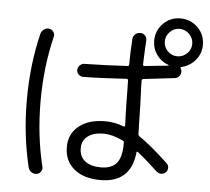

<svg xmlns="http://www.w3.org/2000/svg" viewBox="-59 -917 1117 1020"><g transform="rotate(5 500.0 -406.5)"><path d="M509.8 -207Q455.1 -207 424.8 -183.6Q394.5 -160.2 394.5 -120.1Q394.5 -75.2 424.8 -51.3Q455.1 -27.3 509.8 -27.3Q566.4 -27.3 593.3 -59.1Q620.1 -90.8 620.1 -163.1V-168Q620.1 -176.8 612.3 -179.7Q554.7 -207 509.8 -207ZM811.5 -774.9Q790 -752.9 790 -723.1Q790 -693.4 811.5 -671.9Q833 -650.4 862.8 -650.4Q892.6 -650.4 914.6 -671.9Q936.5 -693.4 936.5 -723.1Q936.5 -752.9 914.6 -774.9Q892.6 -796.9 862.8 -796.9Q833 -796.9 811.5 -774.9ZM512.7 40Q423.8 40 372.1 -2.9Q320.3 -45.9 320.3 -120.1Q320.3 -189.5 372.1 -231.4Q423.8 -273.4 512.7 -273.4Q562.5 -273.4 610.4 -254.9Q619.1 -252.9 619.1 -259.8Q618.2 -283.2 616.7 -325.7Q615.2 -368.2 615.2 -387.2Q615.2 -406.2 614.7 -443.8Q614.3 -481.4 613.3 -499Q613.3 -507.8 605.5 -507.8Q469.7 -499 374 -498Q360.4 -498 350.1 -507.8Q339.8 -517.6 339.8 -531.7Q339.8 -545.9 350.6 -556.6Q361.3 -567.4 375 -567.4Q489.3 -569.3 605.5 -576.2Q612.3 -576.2 612.3 -585.9Q612.3 -643.6 617.2 -720.7Q618.2 -736.3 629.4 -746.6Q640.6 -756.8 657.2 -756.8Q671.9 -756.8 682.1 -746.1Q692.4 -735.4 691.4 -719.7Q688.5 -676.8 685.5 -590.8Q685.5 -584 694.3 -584Q778.3 -591.8 819.3 -596.7Q821.3 -596.7 821.3 -598.1Q821.3 -599.6 820.3 -600.6Q781.2 -614.3 757.3 -647.5Q733.4 -680.7 733.4 -722.7Q733.4 -776.4 771 -814.5Q808.6 -852.5 862.8 -852.5Q917 -852.5 955.1 -814.9Q993.2 -777.3 993.2 -722.7Q993.2 -675.8 963.4 -640.6Q933.6 -605.5 888.7 -595.7Q882.8 -593.8 886.7 -587.9Q891.6 -581.1 891.6 -572.3Q892.6 -558.6 883.8 -547.4Q875 -536.1 861.3 -534.2Q757.8 -521.5 694.3 -514.6Q686.5 -514.6 685.5 -505.9Q685.5 -489.3 686 -468.8Q686.5 -448.2 688 -423.8Q689.5 -399.4 689.5 -383.8Q691.4 -329.1 693.4 -220.7Q693.4 -213.9 700.2 -209Q760.7 -168.9 856.4 -79.1Q866.2 -69.3 866.2 -55.2Q866.2 -41 856 -31.2Q845.7 -21.5 832 -21.5Q818.4 -21.5 806.6 -31.2Q750 -85 699.2 -125Q691.4 -129.9 691.4 -122.1Q674.8 40 512.7 40ZM172.9 37.1Q157.2 39.1 144.5 30.3Q131.8 21.5 127.9 5.9Q86.9 -162.1 86.9 -350.1Q86.9 -538.1 127.9 -706.1Q131.8 -720.7 144.5 -730Q157.2 -739.3 172.9 -737.3Q186.5 -735.4 195.3 -722.7Q204.1 -710 200.2 -696.3Q160.2 -533.2 160.2 -350.1Q160.2 -167 200.2 -3.9Q204.1 9.8 195.3 22.5Q186.5 35.2 172.9 37.1Z"/></g></svg>

Font: Rounded Mgen+ 2m regular
Style: Regular
Weight: 400
Designer: [Source Han Sans]
Ryoko NISHIZUKA  (kana & ideographs); Paul D. Hunt (Latin, Greek & Cyrillic); Wenlong ZHANG  (bopomofo
Version: Version 1.059.20150602